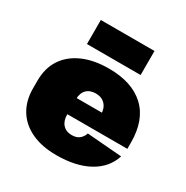

<svg xmlns="http://www.w3.org/2000/svg" viewBox="-176 -912 1039 1072"><g transform="rotate(30 344.0 -376.0)"><path d="M330 13Q238 13 171 -18Q104 -49 68 -107Q32 -165 32 -245V-295Q32 -376 70 -433.5Q108 -491 178.5 -522Q249 -553 345 -553Q494 -553 575.5 -477.5Q657 -402 657 -256V-216H227V-320H470L434 -282V-306Q434 -348 411.5 -372Q389 -396 351 -396Q313 -396 291.5 -374Q270 -352 270 -312V-214Q270 -174 291 -150.5Q312 -127 349 -127Q380 -127 398 -142Q416 -157 423 -180L648 -162Q621 -78 538.5 -32.5Q456 13 330 13ZM515 -765V-610H169V-765Z"/></g></svg>

Font: Pathway Extreme SemiCondensed Black
Style: Regular
Weight: 900
Width: 4
Version: Version 1.001;gftools[0.9.26]